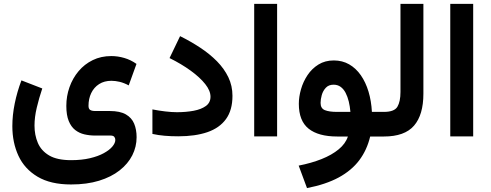

<svg xmlns="http://www.w3.org/2000/svg" viewBox="-20 -701 2519 986"><path d="M344.9 246.3Q426.1 246.3 488.7 227.1Q551.3 207.8 594.2 174.1Q637.2 140.3 659.4 96.6Q681.5 52.8 681.5 3.6Q681.5 -35.4 669 -65.8Q656.4 -96.2 626.4 -113.5Q596.3 -130.9 543.5 -130.9H469Q451.9 -130.9 443.2 -136.4Q434.5 -141.9 434.5 -157.5Q434.5 -194 448.5 -223.1Q462.5 -252.2 489 -269.2Q515.4 -286.1 552.2 -286.1Q572.2 -286.1 594.5 -280.8Q616.9 -275.4 641 -262.5L680.9 -372.8Q651.7 -393.6 618.3 -403.3Q585 -413.1 551.7 -413.1Q498.7 -413.1 456.1 -392.2Q413.4 -371.3 383.2 -335.1Q352.9 -298.9 336.8 -253.1Q320.6 -207.3 320.6 -157.2Q320.6 -109.8 332.9 -79.8Q345.1 -49.8 366.1 -33.4Q387.1 -17.1 413.6 -11Q440 -4.9 468.3 -4.9H547.4Q561.5 -4.9 566.8 1.6Q572.2 8.1 572.2 17.6Q572.2 33.5 557.1 51.6Q542 69.6 513.1 85.5Q484.2 101.5 441.9 111.5Q399.6 121.5 344.9 121.5Q273.4 121.5 232.5 97.4Q191.6 73.2 174.4 32.9Q157.2 -7.5 157.2 -56.2Q157.2 -99.4 168.8 -148.2Q180.3 -197.1 197.1 -246.7L90.1 -288.2Q67.8 -229.4 55.6 -169.4Q43.4 -109.4 43.4 -52.9Q43.4 31.3 74.8 99.1Q106.2 166.8 173 206.5Q239.7 246.3 344.9 246.3Z M888.2 -124.8Q862.2 -124.8 828.3 -128.8Q794.4 -132.8 762.7 -139.2V-13.3Q793.2 -6.5 825.8 -3.8Q858.5 -1 895.5 -1Q982.9 -1 1045.1 -22.3Q1107.3 -43.7 1140.6 -89.6Q1173.8 -135.4 1173.8 -208.8Q1173.8 -260.3 1152.7 -304.3Q1131.5 -348.3 1094.3 -386.2Q1057 -424 1008.3 -456.1Q959.7 -488.2 904.8 -515.4L850.7 -402.8Q912.1 -372.4 959.5 -337.9Q1006.8 -303.5 1033.9 -269.3Q1061 -235.2 1061 -204.4Q1061 -173.9 1037.3 -156.7Q1013.6 -139.5 974.3 -132.1Q935 -124.8 888.2 -124.8Z M1403.1 -681.2H1285.4V-0.5H1403.1Z M1694.1 -390.6Q1649.2 -390.6 1615.5 -369.7Q1581.7 -348.8 1559.3 -315.2Q1536.9 -281.6 1525.8 -242.8Q1514.6 -203.9 1514.6 -167.8Q1514.6 -80.3 1564.9 -40.1Q1615.1 0 1712 0H1766.6Q1754.6 36.7 1719.3 65.8Q1684.1 94.9 1631.4 115.9Q1578.7 136.8 1513.8 149.5L1556.6 264.9Q1653.6 246.1 1719.7 210.2Q1785.7 174.3 1825.2 121.7Q1864.6 69 1881 0H1932.9V-126.4H1889.9Q1886.9 -182.3 1872.5 -230.5Q1858 -278.6 1833 -314.6Q1807.9 -350.6 1773 -370.6Q1738.1 -390.6 1694.1 -390.6ZM1710.1 -126.4Q1670.6 -126.4 1648.4 -135.3Q1626.3 -144.1 1626.3 -172.5Q1626.3 -190.6 1632.3 -212.5Q1638.4 -234.3 1653.1 -250.2Q1667.9 -266.1 1693 -266.1Q1714.1 -266.1 1729.3 -255Q1744.6 -243.9 1754.8 -224.3Q1765 -204.7 1771.1 -179.6Q1777.1 -154.5 1779.5 -126.4Z M1913.6 -126.4V0H1951.2Q2058.2 0 2106.2 -55.7Q2154.3 -111.3 2154.3 -220.2V-681.2H2036.6V-228.5Q2036.6 -179.3 2020.8 -152.8Q2005 -126.4 1951.7 -126.4Z M2410 -681.2H2292.3V-0.5H2410Z"/></svg>

Font: Vazirmatn
Style: Regular
Weight: 400
Designer: Saber Rastikerdar
Foundry: Saber Rastikerdar
Version: Version 33.003;September 2, 2022;FontCreator 14.0.0.2862 64-